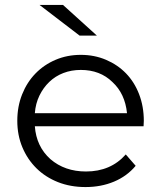

<svg xmlns="http://www.w3.org/2000/svg" viewBox="-20 -752 658 777"><path d="M561 -241H121Q127 -159 184 -108Q242 -58 328 -58Q428 -58 489 -127L529 -81Q494 -39 441.5 -17Q389 5 326 5Q265 5 214.5 -15Q164 -35 127.5 -71Q91 -107 70.5 -156Q50 -205 50 -263Q50 -321 69.5 -370Q89 -419 123.5 -454.5Q158 -490 205 -510Q252 -530 307 -530Q362 -530 409 -510Q456 -490 490 -455Q524 -420 543 -370.5Q562 -321 562 -263ZM121 -294H494Q486 -373 435 -420Q385 -469 307 -469Q269 -469 236.5 -456.5Q204 -444 179.5 -420.5Q155 -397 139.5 -365Q124 -333 121 -294ZM140 -732H235L372 -608H302Z"/></svg>

Font: CMG Sans
Style: Regular
Weight: 400
Designer: Julieta Ulanovsky
Foundry: Julieta Ulanovsky
Version: Version 7.200